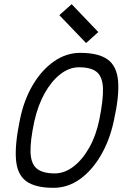

<svg xmlns="http://www.w3.org/2000/svg" viewBox="-20 -885 640 919"><path d="M236 14Q149 14 105.8 -17.5Q62.5 -49 56.5 -120.8Q50.5 -192.5 75.5 -313Q94.5 -406.5 137 -478.2Q179.5 -550 238.2 -591Q297 -632 364 -632Q451 -632 495 -600.5Q539 -569 545.2 -497.5Q551.5 -426 524.5 -305Q504.5 -212.5 462 -140.2Q419.5 -68 361.8 -27Q304 14 236 14ZM242 -55Q289 -55 332 -88Q375 -121 407.8 -179.5Q440.5 -238 455.5 -313Q475 -409 472.8 -463.5Q470.5 -518 443 -540.5Q415.5 -563 358 -563Q311.5 -563 269 -530Q226.5 -497 194 -439Q161.5 -381 144.5 -305Q124 -209.5 126.2 -154.8Q128.5 -100 156.8 -77.5Q185 -55 242 -55ZM392 -679 264 -812.5 323 -865 450.5 -731.5Z"/></svg>

Font: Victor Mono Thin
Style: Italic
Weight: 100
Italic angle: -12°
Monospace: yes
Designer: Rune Bjørnerås
Version: Version 1.561;gftools[0.9.30]